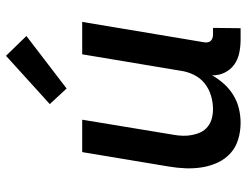

<svg xmlns="http://www.w3.org/2000/svg" viewBox="-111 -703 822 640"><g transform="rotate(-90 300.0 -383.0)"><path d="M211 8Q182 8 155.5 0Q129 -8 109.5 -25.5Q90 -43 78.5 -67.5Q67 -92 62.5 -119Q58 -146 59 -174.5Q60 -203 65 -232L113 -520H221L171 -217Q168 -201 167.5 -185Q167 -169 170 -153.5Q173 -138 179.5 -124.5Q186 -111 198 -101.5Q210 -92 225 -88Q240 -84 257 -84Q278 -84 300.5 -90.5Q323 -97 341.5 -111.5Q360 -126 370.5 -147.5Q381 -169 384 -191L439 -520H547L479 -113Q478 -107 479 -101.5Q480 -96 483.5 -92Q487 -88 492.5 -86Q498 -84 504 -84H527L526 8H488Q465 8 443.5 3.5Q422 -1 405 -13Q388 -25 378 -45Q368 -65 369 -87Q357 -66 340.5 -47.5Q324 -29 302.5 -16Q281 -3 257.5 2.5Q234 8 211 8ZM325 -572 273 -628 434 -774 500 -706Z"/></g></svg>

Font: Iosevka Semibold Extended
Style: Italic
Weight: 600
Width: 7
Italic angle: -9°
Monospace: yes
Designer: Belleve Invis
Foundry: Belleve Invis
Version: Version 32.5.0; ttfautohint (v1.8.4)